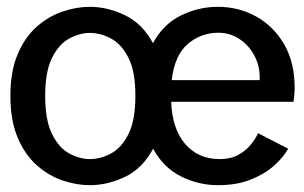

<svg xmlns="http://www.w3.org/2000/svg" viewBox="-20 -532 890 563"><path d="M244 11Q204 11 163 -3Q122 -17 87.5 -47.8Q53 -78.5 31.8 -128.5Q10.5 -178.5 10.5 -251Q10.5 -323 31.8 -373Q53 -423 87.5 -453.5Q122 -484 163 -498Q204 -512 244 -512Q295 -512 346.2 -487.5Q397.5 -463 428.5 -405.5Q458.5 -461 510.2 -486.5Q562 -512 619 -512Q679.5 -512 730.8 -483.8Q782 -455.5 813 -402.5Q844 -349.5 844 -274.5Q844 -265 843 -253.2Q842 -241.5 840.5 -233.5H482Q484.5 -155.5 522.5 -110.5Q560.5 -65.5 624.5 -65.5Q656.5 -65.5 679.2 -78.2Q702 -91 716.2 -108.8Q730.5 -126.5 736.5 -141.5L825 -96Q810.5 -70 782.8 -45.5Q755 -21 714.2 -5Q673.5 11 619.5 11Q562 11 510.5 -14.8Q459 -40.5 429 -96Q398 -38 346.8 -13.5Q295.5 11 244 11ZM483.5 -297H741.5V-305Q741.5 -340.5 725.2 -370.2Q709 -400 681.5 -418Q654 -436 620.5 -436Q569 -436 530.5 -403Q492 -370 483.5 -297ZM244 -65.5Q274.5 -65.5 305.2 -81.8Q336 -98 356.5 -138.5Q377 -179 377 -251Q377 -322.5 356.5 -362.8Q336 -403 305.2 -419.2Q274.5 -435.5 244 -435.5Q214 -435.5 183.5 -419.2Q153 -403 132.8 -362.8Q112.5 -322.5 112.5 -251Q112.5 -179 132.8 -138.5Q153 -98 183.5 -81.8Q214 -65.5 244 -65.5Z"/></svg>

Font: Trispace
Style: Regular
Weight: 400
Designer: Tyler Finck
Foundry: Etcetera Type Company
Version: Version 1.210; ttfautohint (v1.8.3)